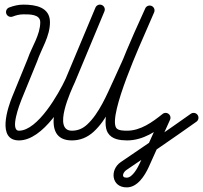

<svg xmlns="http://www.w3.org/2000/svg" viewBox="-20 -586 878 830"><path d="M34.4 -514.3C49.8 -520.1 64.4 -524 81 -524C106.1 -524 154 -525.4 154 -490C154 -435.1 117.5 -383.9 100.1 -332.8C100.1 -332.8 100.2 -333.1 100.3 -333.4C100.5 -333.7 100.6 -333.9 100.6 -333.9C78.2 -279.3 55.9 -224.6 33.6 -169.9C33.6 -169.9 33.6 -170 33.6 -170C33.6 -170 33.6 -170 33.6 -170C13.7 -121.7 -34.6 21 62 21C166.1 21 263.7 -145 302.1 -228.2C302.1 -228.2 302.1 -228.4 302.2 -228.5C302.3 -228.7 302.4 -228.9 302.4 -228.9C345.4 -331.6 388.4 -434.2 431.4 -536.9C435.9 -547.6 430.8 -559.9 420.1 -564.4C409.4 -568.9 397.1 -563.8 392.6 -553.1C349.6 -450.4 306.6 -347.8 263.6 -245.1C263.6 -245.1 263.7 -245.3 263.8 -245.5C263.9 -245.6 263.9 -245.8 263.9 -245.8C234.1 -181.2 143.1 -21 62 -21C21.1 -21 65.7 -137.7 72.4 -154C72.4 -154 72.4 -154 72.4 -154C72.4 -154 72.4 -154.1 72.4 -154.1C94.8 -208.7 117.1 -263.4 139.4 -318.1C139.4 -318.1 139.6 -318.4 139.7 -318.6C139.8 -318.9 139.9 -319.2 139.9 -319.2C159.2 -375.9 196 -428.1 196 -490C196 -555.6 132.8 -566 81 -566C59.3 -566 39.8 -561.2 19.6 -553.7C8.8 -549.6 3.3 -537.5 7.3 -526.6C11.4 -515.8 23.5 -510.3 34.4 -514.3ZM392.6 -553.1C350 -450.7 307.3 -348.4 264.6 -246.1C264.6 -246.1 264.7 -246.2 264.8 -246.4C264.8 -246.6 264.9 -246.7 264.9 -246.7C234.4 -179.9 149.5 21 290.8 21C326.9 21 358.1 7.9 384.7 -16.4C441.9 -68.5 477.8 -154.4 509.7 -223.1C557.1 -325.4 601 -429.3 646.2 -532.6C650.9 -543.2 646 -555.6 635.4 -560.2C624.8 -564.9 612.4 -560 607.8 -549.4C562.7 -446.4 518.9 -342.8 471.6 -240.8C442.3 -177.7 408.8 -95.4 356.4 -47.4C337.6 -30.1 316.4 -21 290.8 -21C206.3 -21 286.9 -193.8 303.1 -229.3C303.1 -229.3 303.2 -229.4 303.2 -229.6C303.3 -229.8 303.4 -229.9 303.4 -229.9C346 -332.3 388.7 -434.6 431.4 -536.9C435.8 -547.6 430.8 -559.9 420.1 -564.4C409.4 -568.8 397.1 -563.8 392.6 -553.1ZM607.7 -549.4C607.7 -549.3 607.8 -549.4 607.8 -549.4C573.1 -470.1 392.6 -98.3 446.2 -11.8C463.9 16.8 498.1 20.5 528.7 21C528.7 21 528.8 21 528.8 21C528.9 21 529 21 529 21C598.7 21 656.8 -18.8 709.1 -60.6C718.2 -67.8 719.6 -81.1 712.4 -90.1C705.2 -99.2 691.9 -100.6 682.9 -93.4C638.7 -58.1 588.1 -21 529 -21C529 -21 529.1 -21 529.2 -21C529.2 -21 529.3 -21 529.3 -21C516.6 -21.2 489.7 -20.7 481.9 -33.9C448.1 -91.3 591.9 -406.8 615.2 -461C625.7 -485.3 636 -509 646.3 -532.6C650.9 -543.3 646 -555.6 635.4 -560.3C624.7 -564.9 612.4 -560 607.7 -549.4ZM704.6 -96.1C694.1 -100.9 681.6 -96.2 676.9 -85.6C646.2 -17.6 615.5 50.4 584.9 118.4C584.9 118.4 584.9 118.4 584.9 118.3C584.9 118.3 584.9 118.3 584.9 118.3C576.3 137.3 552.7 182.7 527.6 182C527.6 182 527.5 182 527.3 182C527.2 182 527 182 527 182C501.3 182 513.3 157.9 525.8 149.4C525.8 149.4 525.8 149.4 525.8 149.4C525.8 149.4 525.8 149.4 525.8 149.4C627.5 80.5 729.1 11.3 829.2 -59.9C838.6 -66.6 840.8 -79.7 834.1 -89.2C827.4 -98.6 814.3 -100.8 804.8 -94.1C705 -23.1 603.6 45.9 502.2 114.6C502.2 114.6 502.2 114.6 502.2 114.6C502.2 114.6 502.2 114.6 502.2 114.6C453.1 148.1 462 224 527 224C527 224 526.8 224 526.7 224C526.5 224 526.4 224 526.4 224C573.6 225.4 606 173.3 623.1 135.7C623.1 135.7 623.1 135.7 623.1 135.7C623.1 135.6 623.1 135.6 623.1 135.6C653.8 67.6 684.5 -0.4 715.1 -68.4C719.9 -78.9 715.2 -91.4 704.6 -96.1Z"/></svg>

Font: FRB American Cursive Guidelines Arrows Medium
Style: Italic
Weight: 500
Italic angle: -25°
Version: Version 2.0;Modular Font Editor K font №1